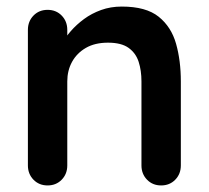

<svg xmlns="http://www.w3.org/2000/svg" viewBox="-20 -565 636 585"><path d="M351 -545Q425 -545 463.5 -514Q502 -483 516.5 -431.5Q531 -380 531 -317V-61Q531 -35 514 -17.5Q497 0 471 0Q445 0 428 -17.5Q411 -35 411 -61V-317Q411 -350 402.5 -376.5Q394 -403 372 -419Q350 -435 309 -435Q269 -435 241.5 -419Q214 -403 199.5 -376.5Q185 -350 185 -317V-61Q185 -35 168 -17.5Q151 0 125 0Q99 0 82 -17.5Q65 -35 65 -61V-474Q65 -500 82 -517.5Q99 -535 125 -535Q151 -535 168 -517.5Q185 -500 185 -474V-431L170 -434Q179 -451 196 -470.5Q213 -490 236 -507Q259 -524 288 -534.5Q317 -545 351 -545Z"/></svg>

Font: Quicksand Variable Light
Style: Regular
Weight: 300
Designer: Andrew Paglinawan
Foundry: Andrew Paglinawan
Version: Version 3.004